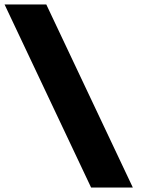

<svg xmlns="http://www.w3.org/2000/svg" viewBox="-336 -845 693 865"><path d="M-127.5 -825H-315.5L74.5 0H262.5Z"/></svg>

Font: Hussar
Style: BdOpOblFive
Weight: 700
Foundry: Cannot Into Space Fonts
Version: Version 2.00